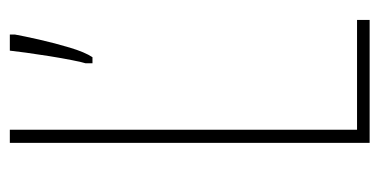

<svg xmlns="http://www.w3.org/2000/svg" viewBox="-206 -548 754 381"><g transform="rotate(-90 170.5 -357.0)"><path d="M78 0V-714H104V-25H322V0ZM293 -704Q290 -687 283 -656Q276 -625 267 -595Q258 -565 248 -550H236V-564Q238 -570 242 -590Q246 -610 250 -635Q254 -660 257 -682Q260 -704 261 -714H293Z"/></g></svg>

Font: Noto Sans Gujarati ExtraCondensed Thin
Style: Regular
Weight: 100
Width: 2
Designer: Jelle Bosma - Monotype Design Team, Universal Thirst
Foundry: Monotype Imaging Inc.
Version: Version 2.106; ttfautohint (v1.8.4.7-5d5b)